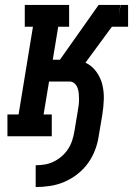

<svg xmlns="http://www.w3.org/2000/svg" viewBox="-20 -550 540 775"><path d="M124 205V117Q142 117 160.5 114Q179 111 196.5 102.5Q214 94 229 81Q244 68 254.5 52Q265 36 271 18Q277 0 280 -18L294 -102Q296 -114 297.5 -125.5Q299 -137 299 -149Q299 -161 298 -172.5Q297 -184 293 -195Q289 -206 280.5 -213.5Q272 -221 260 -221H178L156 -88H189V0H10V-88H55L113 -442H80V-530H259V-442H215L193 -309H222L378 -530H466L458 -478Q425 -433 391.5 -387.5Q358 -342 325 -297Q351 -285 368.5 -261Q386 -237 393 -208.5Q400 -180 399 -149Q398 -118 393 -87L379 -4Q375 25 364.5 53.5Q354 82 336 107.5Q318 133 293 152.5Q268 172 240 184Q212 196 182.5 200.5Q153 205 124 205ZM431 -442 458 -479 467 -530H497V-442Z"/></svg>

Font: Iosevka Slab Semibold Oblique
Style: Regular
Weight: 600
Italic angle: -9°
Monospace: yes
Designer: Belleve Invis
Foundry: Belleve Invis
Version: Version 11.1.1; ttfautohint (v1.8.3)